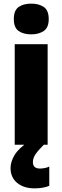

<svg xmlns="http://www.w3.org/2000/svg" viewBox="-20 -796 343 1056"><path d="M152 -776Q194 -776 221 -757.5Q248 -739 248 -691Q248 -644 220.5 -625.5Q193 -607 152 -607Q109 -607 82.5 -625.5Q56 -644 56 -691Q56 -739 82.5 -757.5Q109 -776 152 -776ZM242 -553V0H61V-553ZM161 96Q161 131 200 131Q213 131 227.5 128Q242 125 251 120V226Q237 232 216.5 236Q196 240 170 240Q111 240 74.5 210Q38 180 38 128Q38 94 60 57Q82 20 143 -22L221 0Q188 33 174.5 53.5Q161 74 161 96Z"/></svg>

Font: Noto Sans Myanmar UI SemiCondensed Black
Style: Regular
Weight: 900
Width: 4
Designer: Monotype Design Team
Foundry: Monotype Imaging Inc.
Version: Version 2.103; ttfautohint (v1.8.4.7-5d5b)